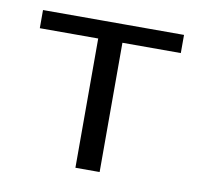

<svg xmlns="http://www.w3.org/2000/svg" viewBox="-56 -473 555 531"><g transform="rotate(10 222.0 -207.0)"><path d="M188 0V-414H256V0ZM24 -363V-414H420V-363Z"/></g></svg>

Font: Ysabeau Office
Style: Regular
Weight: 400
Designer: Christian Thalmann (Catharsis Fonts)
Version: Version 2.001;gftools[0.9.30]; featfreeze: tnum,lnum,ss02